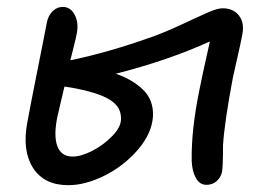

<svg xmlns="http://www.w3.org/2000/svg" viewBox="-20 -525 769 557"><path d="M178.2 12.2Q107.9 12.2 75.9 -37.8Q43.9 -87.9 59.1 -168.9Q69.8 -227.1 83.3 -294.4Q96.7 -361.8 105.5 -406.2Q114.3 -450.7 116.2 -460.9Q120.1 -480 132.6 -492.4Q145 -504.9 162.1 -504.9Q184.6 -504.9 196.5 -482.4Q208.5 -460 203.1 -429.2Q200.7 -416.5 193.1 -386.2Q185.5 -356 184.1 -350.1Q293.5 -372.6 420.9 -418Q461.4 -432.6 507.8 -454.3Q554.2 -476.1 582.3 -488.5Q610.4 -501 626 -501Q656.7 -501 673.1 -480Q689.5 -459 683.1 -425.8Q678.7 -401.4 668.7 -358.2Q658.7 -314.9 655.8 -300.8Q631.3 -171.4 627 -104Q627 -41 624 -25.9Q620.1 -9.3 607.9 1Q595.7 11.2 579.1 11.2Q559.1 11.2 548.1 -8.8Q537.1 -28.8 536.1 -59.1Q534.7 -147.5 558.1 -262.2Q564.5 -295.9 588.9 -404.8Q470.2 -350.6 315.9 -311Q362.8 -295.4 394.3 -265.4Q425.8 -235.4 423.8 -188Q420.9 -138.2 380.1 -90.8Q339.4 -43.5 283.4 -15.6Q227.5 12.2 178.2 12.2ZM146 -184.1Q135.3 -130.4 146.5 -100.6Q157.7 -70.8 190.9 -70.8Q215.3 -70.8 248 -87.6Q280.8 -104.5 305.7 -130.4Q330.6 -156.2 331.1 -179.2Q331.5 -203.6 317.6 -219.7Q303.7 -235.8 275.9 -247.1Q232.4 -264.6 167 -273.9Q164.1 -260.7 156.2 -228.3Q148.4 -195.8 146 -184.1Z"/></svg>

Font: Shantell Sans Normal
Style: Italic
Weight: 400
Italic angle: -11.31°
Designer: Stephen Nixon, Anya Danilova, Shantell Martin
Foundry: Arrow Type
Version: Version 1.006;[559af2be0]